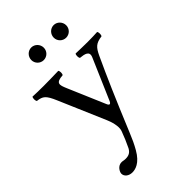

<svg xmlns="http://www.w3.org/2000/svg" viewBox="-254 -706 1024 1024"><g transform="rotate(-45 257.5 -194.5)"><path d="M204 160C220 132 233 104 245 74C325 -119 370 -222 422 -334C442 -376 456 -392 503 -398C509 -404 509 -425 503 -431C483 -430 460 -429 432 -429C402 -429 371 -430 341 -431C335 -425 335 -404 341 -398C373 -395 405 -389 389 -353L290 -124C283 -108 274 -105 266 -125L177 -333C159 -375 154 -394 210 -398C216 -404 216 -425 210 -431C173 -430 133 -429 97 -429C63 -429 36 -430 16 -431C10 -425 10 -404 16 -398C56 -393 69 -384 95 -323L208 -60C217 -40 232 6 222 34C210 67 198 95 183 126C172 146 158 155 133 155C119 155 115 152 104 152C75 152 60 182 60 195C60 216 80 232 107 232C128 232 168 224 204 160ZM149 -573C149 -547 170 -526 196 -526C222 -526 243 -547 243 -573C243 -599 222 -621 196 -621C170 -621 149 -599 149 -573ZM318 -573C318 -547 339 -526 365 -526C391 -526 412 -547 412 -573C412 -599 391 -621 365 -621C339 -621 318 -599 318 -573Z"/></g></svg>

Font: Libertinus Serif
Style: Regular
Weight: 400
Designer: Philipp H. Poll, Khaled Hosny
Foundry: Caleb Maclennan
Version: Version 7.050;RELEASE